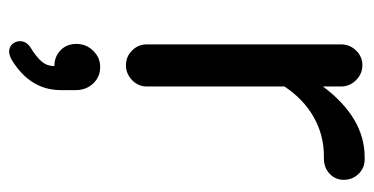

<svg xmlns="http://www.w3.org/2000/svg" viewBox="-216 -332 807 414"><g transform="rotate(90 187.0 -125.5)"><path d="M76.2 -39.1V-458Q76.2 -476.6 89.4 -490.2Q102.5 -503.9 121.1 -503.9Q139.6 -503.9 153.3 -490.2Q167 -476.6 167 -458V-418.9Q234.4 -508.8 319.3 -508.8H324.2Q342.8 -508.8 355.5 -495.6Q368.2 -482.4 368.2 -463.9Q368.2 -445.3 355 -433.1Q341.8 -420.9 322.3 -420.9H317.4Q271.5 -420.9 232.9 -398.9Q194.3 -377 167 -335.9V-39.1Q167 -20.5 153.3 -7.3Q139.6 5.9 121.1 5.9Q102.5 5.9 89.4 -7.3Q76.2 -20.5 76.2 -39.1ZM69.3 234.4Q69.3 221.7 81.1 212.9Q103.5 199.2 113.3 187.5Q123 175.8 123 160.2Q102.5 160.2 88.9 147Q75.2 133.8 75.2 112.3Q75.2 91.8 89.8 76.7Q104.5 61.5 125 61.5Q146.5 61.5 160.6 76.7Q174.8 91.8 174.8 114.3V146.5Q174.8 212.9 108.4 252.9Q98.6 257.8 91.8 257.8Q82 257.8 75.7 251Q69.3 244.1 69.3 234.4Z"/></g></svg>

Font: KTXP_ComRound
Style: Medium
Weight: 500
Version: Version 1.01;May 16, 2022;FontCreator 13.0.0.2683 64-bit